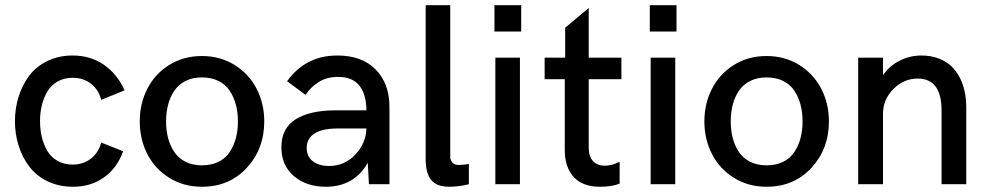

<svg xmlns="http://www.w3.org/2000/svg" viewBox="-20 -710 3810 740"><path d="M261.2 9.8Q207 9.8 163.6 -11.2Q120.1 -32.2 93 -67.9Q65.9 -103.5 51.8 -148.4Q37.6 -193.4 37.6 -243.2Q37.6 -292.5 51.8 -337.4Q65.9 -382.3 92.5 -418Q119.1 -453.6 162.6 -474.9Q206.1 -496.1 260.3 -496.1Q328.6 -496.1 380.6 -460.2Q432.6 -424.3 460 -361.8L370.1 -325.2Q359.9 -365.2 330.3 -387.7Q300.8 -410.2 260.3 -410.2Q227.1 -410.2 201.9 -395.8Q176.8 -381.3 162.4 -356.9Q147.9 -332.5 141.1 -303.7Q134.3 -274.9 134.3 -243.2Q134.3 -210.9 141.1 -182.1Q147.9 -153.3 162.1 -128.9Q176.3 -104.5 201.4 -90.1Q226.6 -75.7 260.3 -75.7Q300.8 -75.7 330.3 -98.6Q359.9 -121.6 370.1 -160.6L454.6 -127Q431.6 -62.5 380.9 -26.4Q330.1 9.8 261.2 9.8Z M758.3 9.8Q688 9.8 632.8 -24.4Q577.6 -58.6 548.1 -115.7Q518.6 -172.9 518.6 -242.2Q518.6 -311 548.1 -368.4Q577.6 -425.8 632.8 -460Q688 -494.1 758.3 -494.1Q828.1 -494.1 883.5 -460Q939 -425.8 968.8 -368.4Q998.5 -311 998.5 -242.2Q998.5 -136.2 931.2 -63.2Q863.8 9.8 758.3 9.8ZM758.3 -72.8Q794.9 -72.8 822.3 -86.4Q849.6 -100.1 865.5 -124.3Q881.3 -148.4 889.2 -178Q897 -207.5 897 -242.2Q897 -276.9 889.2 -306.4Q881.3 -335.9 865.5 -360.1Q849.6 -384.3 822.3 -397.9Q794.9 -411.6 758.3 -411.6Q722.2 -411.6 695.1 -397.9Q668 -384.3 651.9 -360.4Q635.7 -336.4 627.9 -306.6Q620.1 -276.9 620.1 -242.2Q620.1 -207.5 627.9 -177.7Q635.7 -147.9 651.9 -124Q668 -100.1 695.1 -86.4Q722.2 -72.8 758.3 -72.8Z M1235.4 9.8Q1161.1 9.8 1112.8 -31.2Q1064.5 -72.3 1064.5 -142.6Q1064.5 -215.8 1119.6 -250.2Q1174.8 -284.7 1272.9 -284.7H1392.1Q1392.1 -345.2 1365.5 -379.4Q1338.9 -413.6 1283.2 -413.6Q1239.7 -413.6 1208.3 -393.8Q1176.8 -374 1157.7 -344.2L1086.4 -397Q1158.2 -496.1 1279.8 -496.1Q1375 -496.1 1428 -442.1Q1481 -388.2 1481 -297.9V0H1401.9L1397.5 -82.5Q1344.7 9.8 1235.4 9.8ZM1247.6 -70.3Q1308.6 -70.3 1349.9 -114.7Q1391.1 -159.2 1392.1 -214.8H1280.3Q1222.7 -214.8 1192.4 -195.6Q1162.1 -176.3 1162.1 -139.6Q1162.1 -106.4 1186 -88.4Q1210 -70.3 1247.6 -70.3Z M1711.9 9.8Q1663.1 9.8 1641.8 -16.4Q1620.6 -42.5 1620.6 -97.7V-689.9H1715.3V-104Q1715.3 -94.7 1722.9 -84.5Q1730.5 -74.2 1748 -74.2Q1768.6 -74.2 1787.1 -78.1V0Q1747.1 9.8 1711.9 9.8Z M1885.7 -588.4V-689.9H1988.8V-588.4ZM1889.2 0V-487.8H1983.9V0Z M2292 9.8Q2225.6 9.8 2191.2 -27.8Q2156.7 -65.4 2156.7 -131.8V-404.8H2079.1V-487.8H2158.2V-603L2249 -679.2V-487.8H2375V-404.8H2249V-141.6Q2249 -106 2266.1 -88.6Q2283.2 -71.3 2310.5 -71.3Q2337.9 -71.3 2368.2 -86.4V-2.4Q2338.9 9.8 2292 9.8Z M2484.4 -588.4V-689.9H2587.4V-588.4ZM2487.8 0V-487.8H2582.5V0Z M2934.6 9.8Q2864.3 9.8 2809.1 -24.4Q2753.9 -58.6 2724.4 -115.7Q2694.8 -172.9 2694.8 -242.2Q2694.8 -311 2724.4 -368.4Q2753.9 -425.8 2809.1 -460Q2864.3 -494.1 2934.6 -494.1Q3004.4 -494.1 3059.8 -460Q3115.2 -425.8 3145 -368.4Q3174.8 -311 3174.8 -242.2Q3174.8 -136.2 3107.4 -63.2Q3040 9.8 2934.6 9.8ZM2934.6 -72.8Q2971.2 -72.8 2998.5 -86.4Q3025.9 -100.1 3041.7 -124.3Q3057.6 -148.4 3065.4 -178Q3073.2 -207.5 3073.2 -242.2Q3073.2 -276.9 3065.4 -306.4Q3057.6 -335.9 3041.7 -360.1Q3025.9 -384.3 2998.5 -397.9Q2971.2 -411.6 2934.6 -411.6Q2898.4 -411.6 2871.3 -397.9Q2844.2 -384.3 2828.1 -360.4Q2812 -336.4 2804.2 -306.6Q2796.4 -276.9 2796.4 -242.2Q2796.4 -207.5 2804.2 -177.7Q2812 -147.9 2828.1 -124Q2844.2 -100.1 2871.3 -86.4Q2898.4 -72.8 2934.6 -72.8Z M3287.6 0V-487.8H3383.3V-420.4Q3408.7 -457 3448.2 -476.6Q3487.8 -496.1 3530.8 -496.1Q3566.9 -496.1 3596.4 -485.1Q3626 -474.1 3645.8 -455.6Q3665.5 -437 3679 -411.1Q3692.4 -385.3 3698.2 -356.2Q3704.1 -327.1 3704.1 -294.9V0H3608.9V-284.2Q3608.9 -407.2 3517.1 -407.2Q3462.9 -407.2 3423.1 -366.7Q3383.3 -326.2 3383.3 -272.5V0Z"/></svg>

Font: HK Grotesk Medium
Style: Regular
Weight: 500
Designer: Alfredo Marco Pradil and Stefan Peev
Foundry: Hanken Design Co.
Version: Version 1.045;PS 001.045;hotconv 1.0.88;makeotf.lib2.5.64775